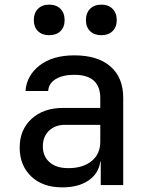

<svg xmlns="http://www.w3.org/2000/svg" viewBox="-20 -799 640 829"><path d="M249 10Q164 10 114.5 -37.5Q65 -85 65 -162Q65 -239 116.5 -286Q168 -333 252 -333H413V-375Q413 -476 301 -476Q251 -476 220.5 -457.5Q190 -439 188 -406H90Q95 -473 151 -516.5Q207 -560 301 -560Q402 -560 457 -512Q512 -464 512 -377V0H415V-101H413Q406 -50 362.5 -20Q319 10 249 10ZM275 -73Q338 -73 375.5 -103.5Q413 -134 413 -187V-260H261Q218 -260 191.5 -234.5Q165 -209 165 -167Q165 -124 194 -98.5Q223 -73 275 -73ZM418 -647Q387 -647 369 -664.5Q351 -682 351 -712Q351 -743 369 -761Q387 -779 418 -779Q448 -779 466 -761Q484 -743 484 -712Q484 -682 466 -664.5Q448 -647 418 -647ZM192 -647Q162 -647 144 -664.5Q126 -682 126 -712Q126 -743 144 -761Q162 -779 192 -779Q223 -779 241 -761Q259 -743 259 -712Q259 -682 241 -664.5Q223 -647 192 -647Z"/></svg>

Font: JetBrainsMono NFM Medium
Style: Regular
Weight: 500
Monospace: yes
Designer: Philipp Nurullin, Konstantin Bulenkov
Foundry: JetBrains
Version: Version 2.304; ttfautohint (v1.8.4.7-5d5b);Nerd Fonts 3.3.0